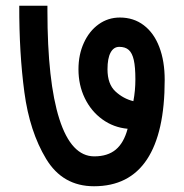

<svg xmlns="http://www.w3.org/2000/svg" viewBox="-20 -639 640 668"><path d="M47 -619H145V-601.5Q145 -355 186.5 -225Q228 -95 308 -95Q354.5 -95 382.8 -118.5Q411 -142 424 -191Q375 -195.5 336 -223.8Q297 -252 275 -297.5Q253 -343 253 -398Q253 -449 271.8 -490Q290.5 -531 323.2 -554.5Q356 -578 397 -578Q445 -578 480.2 -551.2Q515.5 -524.5 534.2 -475.5Q553 -426.5 553 -361Q553 -177.5 491.2 -84.2Q429.5 9 307 9Q198 9 140.5 -86.2Q83 -181.5 64.8 -318Q46.5 -454.5 47 -619ZM451 -363Q451 -406 445.5 -430.2Q440 -454.5 428 -465.2Q416 -476 395 -476Q375.5 -476 364.8 -456.2Q354 -436.5 354 -398Q354 -346.5 381.5 -321Q409 -295.5 444 -287Q451 -323.5 451 -363Z"/></svg>

Font: JuliaMono Black
Style: Regular
Weight: 900
Monospace: yes
Designer: cormullion
Foundry: corm
Version: Version 0.054; ttfautohint (v1.8.4)